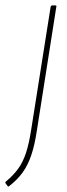

<svg xmlns="http://www.w3.org/2000/svg" viewBox="-74 -499 249 709"><path d="M113 -474Q115 -479 119 -479H130Q136 -479 134 -474L62 -16Q54 37 41.5 74Q29 111 9.5 138Q-10 165 -41 189Q-43 191 -46 188L-54 177Q-55 174 -53 172Q-24 148 -6.5 123.5Q11 99 22 65.5Q33 32 41 -19Z"/></svg>

Font: Sofia Sans Condensed Thin
Style: Italic
Weight: 250
Italic angle: -9°
Version: Version 4.100